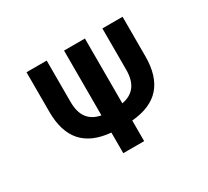

<svg xmlns="http://www.w3.org/2000/svg" viewBox="-144 -960 1288 1190"><g transform="rotate(-30 500.0 -365.0)"><path d="M576.2 -268.6Q637.7 -279.3 669.4 -320.8Q701.2 -362.3 701.2 -437.5V-732.4H845.7V-449.2Q845.7 -308.6 779.3 -232.9Q712.9 -157.2 576.2 -145.5V2H426.8V-145.5Q292 -157.2 225.1 -232.4Q158.2 -307.6 158.2 -449.2V-732.4H302.7V-437.5Q302.7 -362.3 334 -321.3Q365.2 -280.3 426.8 -268.6V-732.4H576.2Z"/></g></svg>

Font: Gen Shin Gothic Monospace Bold
Style: Bold
Weight: 700
Designer: [Source Han Sans]
Ryoko NISHIZUKA  (kana & ideographs); Paul D. Hunt (Latin, Greek & Cyrillic); Wenlong ZHANG  (bopomofo
Version: Version 1.002.20150607